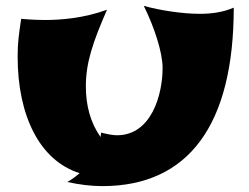

<svg xmlns="http://www.w3.org/2000/svg" viewBox="-20 -606 846 653"><path d="M775 -580C738 -564 698 -559 660 -559C599 -559 523 -571 469 -586C504 -516 533 -428 533 -375C533 -284 495 -146 378 -146C365 -146 347 -149 324 -155L322 -140C288 -188 272 -246 272 -313C272 -393 296 -463 344 -573C265 -544 187 -538 133 -538C91 -538 52 -542 52 -542C44 -488 40 -461 40 -413C40 -214 114 -60 251 -17C229 2 209 13 209 13C250 22 290 27 328 27C621 27 775 -181 775 -580Z"/></svg>

Font: Shojumaru
Style: Regular
Weight: 400
Designer: Astigmatic (AOETI)
Foundry: Astigmatic (AOETI)
Version: Version 1.000